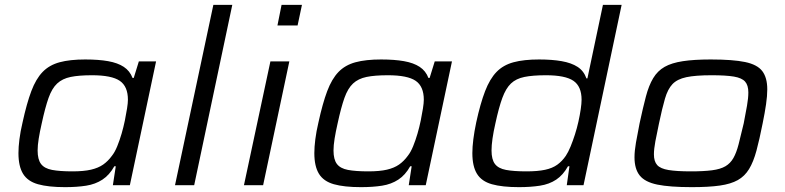

<svg xmlns="http://www.w3.org/2000/svg" viewBox="-20 -763 3232 791"><path d="M248 8Q179 8 136.5 -4Q94 -16 75 -47Q56 -78 56 -132Q56 -157 60 -189Q64 -221 73 -259Q90 -337 109 -387.5Q128 -438 155.5 -466.5Q183 -495 225.5 -506.5Q268 -518 331 -518Q386 -518 425.5 -511Q465 -504 490 -487.5Q515 -471 526 -442H531L552 -510H623L515 0H445L457 -78H451Q431 -42 402 -23Q373 -4 335 2Q297 8 248 8ZM279 -57Q325 -57 355 -64Q385 -71 405 -85Q425 -99 441 -121Q453 -136 463 -160.5Q473 -185 481 -212.5Q489 -240 494.5 -267Q500 -294 503.5 -316.5Q507 -339 507 -352Q507 -407 473.5 -430Q440 -453 359 -453Q305 -453 271 -446Q237 -439 215.5 -419Q194 -399 180 -359.5Q166 -320 152 -255Q144 -220 139.5 -192Q135 -164 135 -143Q135 -106 149 -87.5Q163 -69 194.5 -63Q226 -57 279 -57Z M701 0 859 -743H937L780 0Z M1123 -658 1140 -743H1224L1206 -658ZM985 0 1094 -510H1172L1064 0Z M1467 8Q1398 8 1355.5 -4Q1313 -16 1294 -47Q1275 -78 1275 -132Q1275 -157 1279 -189Q1283 -221 1292 -259Q1309 -337 1328 -387.5Q1347 -438 1374.5 -466.5Q1402 -495 1444.5 -506.5Q1487 -518 1550 -518Q1605 -518 1644.5 -511Q1684 -504 1709 -487.5Q1734 -471 1745 -442H1750L1771 -510H1842L1734 0H1664L1676 -78H1670Q1650 -42 1621 -23Q1592 -4 1554 2Q1516 8 1467 8ZM1498 -57Q1544 -57 1574 -64Q1604 -71 1624 -85Q1644 -99 1660 -121Q1672 -136 1682 -160.5Q1692 -185 1700 -212.5Q1708 -240 1713.5 -267Q1719 -294 1722.5 -316.5Q1726 -339 1726 -352Q1726 -407 1692.5 -430Q1659 -453 1578 -453Q1524 -453 1490 -446Q1456 -439 1434.5 -419Q1413 -399 1399 -359.5Q1385 -320 1371 -255Q1363 -220 1358.5 -192Q1354 -164 1354 -143Q1354 -106 1368 -87.5Q1382 -69 1413.5 -63Q1445 -57 1498 -57Z M2118 8Q2049 8 2006.5 -4Q1964 -16 1945 -47Q1926 -78 1926 -132Q1926 -157 1930 -189Q1934 -221 1942 -259Q1959 -337 1978.5 -387.5Q1998 -438 2025.5 -466.5Q2053 -495 2095.5 -506.5Q2138 -518 2201 -518Q2254 -518 2294 -511Q2334 -504 2359.5 -487.5Q2385 -471 2396 -440H2400L2464 -743H2541L2384 0H2315L2326 -78H2320Q2300 -42 2271.5 -23Q2243 -4 2204.5 2Q2166 8 2118 8ZM2149 -57Q2195 -57 2225.5 -63.5Q2256 -70 2276 -84.5Q2296 -99 2311 -121Q2321 -136 2330.5 -159Q2340 -182 2348.5 -208.5Q2357 -235 2363 -262Q2369 -289 2372.5 -313Q2376 -337 2376 -352Q2376 -407 2342.5 -430Q2309 -453 2229 -453Q2175 -453 2140.5 -446Q2106 -439 2085 -419Q2064 -399 2049.5 -359.5Q2035 -320 2021 -255Q2013 -220 2009 -192Q2005 -164 2005 -143Q2005 -106 2019 -87.5Q2033 -69 2064.5 -63Q2096 -57 2149 -57Z M2830 8Q2739 8 2688 -2.5Q2637 -13 2615.5 -40Q2594 -67 2594 -115Q2594 -141 2600 -175.5Q2606 -210 2615 -255Q2629 -320 2641 -365.5Q2653 -411 2671 -441Q2689 -471 2718 -487.5Q2747 -504 2793.5 -511Q2840 -518 2908 -518Q2999 -518 3049.5 -507.5Q3100 -497 3120.5 -470Q3141 -443 3141 -395Q3141 -368 3136 -333.5Q3131 -299 3122 -255Q3109 -189 3096.5 -142.5Q3084 -96 3066 -66.5Q3048 -37 3019.5 -21Q2991 -5 2945.5 1.5Q2900 8 2830 8ZM2826 -57Q2879 -57 2913.5 -61.5Q2948 -66 2968.5 -78Q2989 -90 3001.5 -112Q3014 -134 3023 -169Q3032 -204 3044 -255Q3052 -296 3057.5 -327.5Q3063 -359 3063 -382Q3063 -412 3049.5 -427Q3036 -442 3003.5 -447.5Q2971 -453 2912 -453Q2845 -453 2807.5 -445Q2770 -437 2750.5 -416.5Q2731 -396 2719.5 -356.5Q2708 -317 2695 -255Q2686 -213 2680 -181Q2674 -149 2674 -127Q2674 -98 2687.5 -83Q2701 -68 2734.5 -62.5Q2768 -57 2826 -57Z"/></svg>

Font: Saira Expanded
Style: Italic
Weight: 400
Width: 7
Italic angle: -12°
Designer: Hector Gatti with collaboration of the Omnibus-Type team
Foundry: Omnibus-Type
Version: Version 1.101